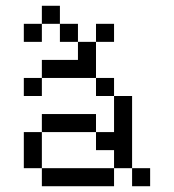

<svg xmlns="http://www.w3.org/2000/svg" viewBox="-20 -645 602 665"><path d="M125 0H375V-62.5H125ZM62.5 -62.5H125V-187.5H62.5ZM62.5 -312.5H125V-375H62.5ZM62.5 -500H125V-562.5H62.5ZM125 -187.5H312.5V-250H125ZM125 -375H312.5V-500H250V-437.5H125ZM125 -562.5H187.5V-625H125ZM187.5 -500H250V-562.5H187.5ZM312.5 -125H375V-62.5H437.5V-312.5H375V-187.5H312.5ZM312.5 -312.5H375V-375H312.5ZM312.5 -500H375V-562.5H312.5ZM437.5 0H500V-62.5H437.5Z"/></svg>

Font: ChillMoonMono
Style: Regular
Weight: 400
Designer: Warren2060
Foundry: ChillType
Version: Version 1.000;Glyphs 3.1.1 (3135)